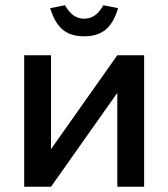

<svg xmlns="http://www.w3.org/2000/svg" viewBox="-20 -710 640 730"><path d="M72 0H174L426 -357V0H528V-500H426L174 -143V-500H72ZM171 -679 227 -690C247 -655 270 -639 300 -639C331 -639 353 -655 373 -690L429 -679C407 -605 369 -572 300 -572C231 -572 193 -605 171 -679Z"/></svg>

Font: LT Wave Mono Medium
Style: Regular
Weight: 500
Designer: Daniel Lyons
Version: Version 2.5 (Glyphs App)